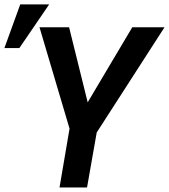

<svg xmlns="http://www.w3.org/2000/svg" viewBox="-62 -832 750 852"><path d="M327.1 -377.9 244.6 -710.9H113.3L246.6 -261.2L202.1 0H324.2L367.2 -244.1L668 -710.9H524.9ZM27.8 -812.5 -42.5 -618.7H23.9L156.2 -812.5Z"/></svg>

Font: Roboto Mono SemiBold
Style: Italic
Weight: 600
Italic angle: -10°
Monospace: yes
Designer: Google
Version: Version 3.000